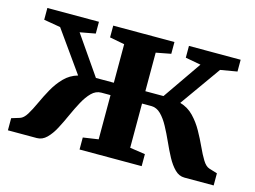

<svg xmlns="http://www.w3.org/2000/svg" viewBox="-79 -682 1087 818"><g transform="rotate(15 464.0 -273.5)"><path d="M10 0V-53.5L46 -64.5Q62 -69.5 75.8 -92Q89.5 -114.5 103.8 -145.8Q118 -177 136 -209.5Q154 -242 178.8 -267.5Q203.5 -293 238.5 -303L111 -482.5L37.5 -495V-547H265V-495L197 -482.5L314.5 -312.5H393.5V-482.5L328 -495V-547H598V-495L532.5 -482.5V-312.5H612.5L730 -482.5L662 -495V-547H890V-495L816.5 -482.5L689 -303Q724 -293 748.8 -267.2Q773.5 -241.5 791.5 -209.2Q809.5 -177 823.8 -145.8Q838 -114.5 851.8 -92Q865.5 -69.5 881.5 -64.5L917.5 -53.5V0H788.5Q764.5 0 745.8 -18.8Q727 -37.5 711.2 -66.8Q695.5 -96 680.8 -129Q666 -162 650.2 -191.2Q634.5 -220.5 615.8 -239.2Q597 -258 573 -258H532.5V-63L600 -53V0H326V-53L393.5 -63V-258H353Q329 -258 310.2 -239.2Q291.5 -220.5 275.8 -191.2Q260 -162 245.2 -129Q230.5 -96 215 -66.8Q199.5 -37.5 180.5 -18.8Q161.5 0 137.5 0Z"/></g></svg>

Font: Merriweather Text Regular
Style: Bold
Weight: 700
Designer: Eben Sorkin
Foundry: Eben Sorkin
Version: Version 2.100; ttfautohint (v1.7.19-72a1) -l 8 -r 50 -G 200 